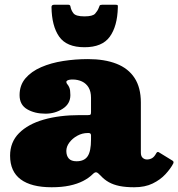

<svg xmlns="http://www.w3.org/2000/svg" viewBox="-20 -779 751 809"><path d="M336 -580Q410.5 -580 442.5 -624.2Q474.5 -668.5 476.5 -747Q477 -754.5 475.8 -756.8Q474.5 -759 466.5 -759H410.5Q401.5 -759 399.8 -755.2Q398 -751.5 395.5 -744.5Q391 -733 380.8 -721.5Q370.5 -710 336 -710Q299.5 -710 289.5 -723Q279.5 -736 277 -751Q276 -759 268 -759H208.5Q197 -759 197 -749.5Q198 -669.5 229.2 -624.8Q260.5 -580 336 -580ZM22.5 -123Q22.5 -56.5 67.2 -23.2Q112 10 197.5 10Q240.5 10 273.2 3Q306 -4 330.2 -16.5Q354.5 -29 371 -45.5Q379.5 -54 385.8 -53Q392 -52 404.5 -38.5Q419.5 -22 438.8 -11.2Q458 -0.5 484 4.8Q510 10 545 10H545.5Q591 10 623.2 -5.8Q655.5 -21.5 677 -44.8Q698.5 -68 710 -90Q713.5 -98 707 -102L650 -137Q643.5 -142 638.5 -133.5Q630 -117.5 620 -112.2Q610 -107 599.5 -107Q589 -107 581.2 -114Q573.5 -121 573.5 -136V-347Q573.5 -410 547 -450.5Q520.5 -491 470.5 -510.5Q420.5 -530 350.5 -530Q297.5 -530 246.2 -522Q195 -514 153.5 -496Q112 -478 87.2 -449Q62.5 -420 62.5 -378Q62.5 -337.5 94.2 -318.8Q126 -300 171.5 -300Q212 -300 244.2 -320.8Q276.5 -341.5 276.5 -378Q276.5 -400 272.2 -409.8Q268 -419.5 263.8 -424Q259.5 -428.5 259.5 -434Q259.5 -437 262.8 -439.2Q266 -441.5 272 -442.8Q278 -444 285.5 -444Q308 -444 325.8 -435.5Q343.5 -427 353.5 -410Q363.5 -393 363.5 -367V-307Q363.5 -298 361.2 -296Q359 -294 350.5 -294H316.5Q230.5 -294 164.2 -275Q98 -256 60.2 -218Q22.5 -180 22.5 -123ZM259.5 -143Q259.5 -161.5 272.5 -178.8Q285.5 -196 306 -207.2Q326.5 -218.5 349.5 -218.5H353.5Q363.5 -218.5 363.5 -208.5V-191Q363.5 -141.5 349.2 -120.5Q335 -99.5 302.5 -99.5Q280 -99.5 269.8 -111.2Q259.5 -123 259.5 -143Z"/></svg>

Font: Besley Black
Style: Regular
Weight: 900
Designer: Owen Earl
Foundry: indestructible type*
Version: Version 2.001